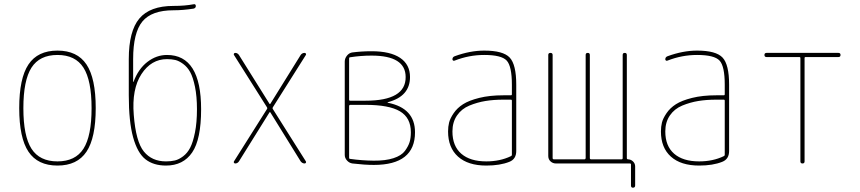

<svg xmlns="http://www.w3.org/2000/svg" viewBox="-20 -768 4040 902"><path d="M372.1 -450.2Q334 -509.8 250 -509.8Q166 -509.8 127.9 -450.2Q89.8 -390.6 89.8 -259.8Q89.8 -128.9 127.9 -69.3Q166 -9.8 250 -9.8Q334 -9.8 372.1 -69.3Q410.2 -128.9 410.2 -259.8Q410.2 -390.6 372.1 -450.2ZM386.2 -55.2Q342.8 9.8 250 9.8Q157.2 9.8 113.8 -55.2Q70.3 -120.1 70.3 -260.3Q70.3 -400.4 113.8 -465.3Q157.2 -530.3 250 -530.3Q342.8 -530.3 386.2 -465.3Q429.7 -400.4 429.7 -260.3Q429.7 -120.1 386.2 -55.2Z M764.6 -490.2Q690.4 -490.2 644.5 -419.9Q598.6 -349.6 608.4 -228.5Q618.2 -102.5 655.8 -56.2Q693.4 -9.8 759.8 -9.8Q783.2 -9.8 801.8 -14.2Q820.3 -18.6 840.3 -33.7Q860.4 -48.8 873.5 -74.2Q886.7 -99.6 896 -146Q905.3 -192.4 905.3 -254.9Q905.3 -315.4 896 -360.4Q886.7 -405.3 873.5 -429.2Q860.4 -453.1 840.3 -467.8Q820.3 -482.4 803.2 -486.3Q786.1 -490.2 764.6 -490.2ZM759.8 9.8Q701.2 9.8 663.6 -19.5Q626 -48.8 605.5 -122.6Q585 -196.3 585 -320.3V-490.2Q585 -622.1 634.8 -681.2Q684.6 -740.2 794.9 -740.2Q848.6 -740.2 889.6 -748Q899.4 -750 899.9 -740.2Q900.4 -730.5 889.6 -727.5Q839.8 -719.7 794.9 -719.7Q692.4 -719.7 648.9 -667Q605.5 -614.3 605.5 -490.2V-383.8Q605.5 -382.8 606.4 -382.8Q607.4 -382.8 607.4 -383.8Q629.9 -444.3 672.4 -477.1Q714.8 -509.8 764.6 -509.8Q924.8 -509.8 924.8 -254.9Q924.8 -113.3 882.8 -51.8Q840.8 9.8 759.8 9.8Z M1079.1 -9.8 1234.4 -255.9Q1237.3 -259.8 1234.4 -263.7L1079.1 -509.8Q1077.1 -512.7 1079.1 -516.1Q1081.1 -519.5 1085 -519.5Q1095.7 -519.5 1102.5 -509.8L1246.1 -280.3Q1246.1 -279.3 1248 -279.3Q1250 -279.3 1250 -280.3L1392.6 -509.8Q1399.4 -519.5 1411.1 -519.5Q1415 -519.5 1417 -516.1Q1418.9 -512.7 1417 -509.8L1261.7 -263.7Q1258.8 -259.8 1261.7 -255.9L1417 -9.8Q1418.9 -6.8 1417 -3.4Q1415 0 1411.1 0Q1400.4 0 1392.6 -9.8L1250 -240.2Q1250 -241.2 1248 -241.2Q1246.1 -241.2 1246.1 -240.2L1102.5 -9.8Q1095.7 0 1085 0Q1081.1 0 1079.1 -3.4Q1077.1 -6.8 1079.1 -9.8Z M1620.1 -269.5V-27.3Q1620.1 -21.5 1625 -21.5Q1680.7 -13.7 1735.8 -13.2Q1791 -12.7 1828.6 -24.9Q1866.2 -37.1 1882.3 -59.1Q1898.4 -81.1 1904.3 -100.6Q1910.2 -120.1 1910.2 -146.5Q1910.2 -214.8 1858.9 -245.1Q1807.6 -275.4 1697.3 -275.4H1625Q1620.1 -274.4 1620.1 -269.5ZM1620.1 -493.2V-299.8Q1620.1 -294.9 1625 -294.9H1697.3Q1886.7 -294.9 1885.7 -406.2Q1885.7 -506.8 1725.6 -506.8Q1675.8 -506.8 1625 -499Q1620.1 -499 1620.1 -493.2ZM1635.7 0Q1621.1 -2 1610.4 -13.7Q1599.6 -25.4 1599.6 -40V-478.5Q1599.6 -493.2 1609.4 -505.9Q1619.1 -518.6 1633.8 -521.5Q1678.7 -527.3 1725.6 -527.3Q1813.5 -527.3 1859.9 -496.1Q1906.2 -464.8 1906.2 -406.2Q1906.2 -315.4 1802.7 -288.1Q1800.8 -288.1 1800.8 -286.1Q1800.8 -285.2 1802.7 -285.2Q1929.7 -259.8 1929.7 -146.5Q1929.7 6.8 1736.3 6.8Q1693.4 6.8 1635.7 0Z M2384.8 -41V-294.9Q2384.8 -299.8 2379.9 -299.8H2344.7Q2298.8 -299.8 2260.3 -293.5Q2221.7 -287.1 2185.1 -272Q2148.4 -256.8 2127 -225.6Q2105.5 -194.3 2105.5 -150.4Q2105.5 -82 2147 -45.9Q2188.5 -9.8 2264.6 -9.8Q2329.1 -9.8 2379.9 -34.2Q2384.8 -36.1 2384.8 -41ZM2379.9 -320.3Q2384.8 -320.3 2384.8 -325.2V-370.1Q2384.8 -457 2360.4 -483.4Q2335.9 -509.8 2254.9 -509.8Q2183.6 -509.8 2116.2 -483.4Q2112.3 -481.4 2108.9 -483.4Q2105.5 -485.4 2105.5 -489.3Q2105.5 -500 2116.2 -503.9Q2188.5 -530.3 2254.9 -530.3Q2343.8 -530.3 2374.5 -497.6Q2405.3 -464.8 2405.3 -370.1V-58.6Q2405.3 -20.5 2373 -7.8Q2329.1 9.8 2264.6 9.8Q2178.7 9.8 2131.8 -32.2Q2085 -74.2 2085 -150.4Q2085 -172.9 2089.8 -192.4Q2094.7 -211.9 2111.3 -236.3Q2127.9 -260.7 2155.3 -278.3Q2182.6 -295.9 2231.4 -308.1Q2280.3 -320.3 2344.7 -320.3Z M2591.8 0Q2577.1 0 2566.4 -9.8Q2555.7 -19.5 2555.7 -35.2V-509.8Q2555.7 -519.5 2565.9 -519.5Q2576.2 -519.5 2576.2 -509.8V-25.4Q2576.2 -20.5 2581.1 -19.5H2725.6Q2730.5 -19.5 2731.4 -25.4V-509.8Q2731.4 -519.5 2741.2 -519.5Q2751 -519.5 2751 -509.8V-25.4Q2751 -20.5 2755.9 -19.5H2900.4Q2905.3 -19.5 2905.3 -25.4V-509.8Q2905.3 -519.5 2915 -519.5Q2924.8 -519.5 2924.8 -509.8V-25.4Q2924.8 -20.5 2929.7 -19.5Q2943.4 -19.5 2953.6 -9.8Q2963.9 0 2963.9 13.7V103.5Q2963.9 113.3 2954.1 113.8Q2944.3 114.3 2944.3 103.5V4.9Q2944.3 0 2939.5 0Z M3384.8 -41V-294.9Q3384.8 -299.8 3379.9 -299.8H3344.7Q3298.8 -299.8 3260.3 -293.5Q3221.7 -287.1 3185.1 -272Q3148.4 -256.8 3127 -225.6Q3105.5 -194.3 3105.5 -150.4Q3105.5 -82 3147 -45.9Q3188.5 -9.8 3264.6 -9.8Q3329.1 -9.8 3379.9 -34.2Q3384.8 -36.1 3384.8 -41ZM3379.9 -320.3Q3384.8 -320.3 3384.8 -325.2V-370.1Q3384.8 -457 3360.4 -483.4Q3335.9 -509.8 3254.9 -509.8Q3183.6 -509.8 3116.2 -483.4Q3112.3 -481.4 3108.9 -483.4Q3105.5 -485.4 3105.5 -489.3Q3105.5 -500 3116.2 -503.9Q3188.5 -530.3 3254.9 -530.3Q3343.8 -530.3 3374.5 -497.6Q3405.3 -464.8 3405.3 -370.1V-58.6Q3405.3 -20.5 3373 -7.8Q3329.1 9.8 3264.6 9.8Q3178.7 9.8 3131.8 -32.2Q3085 -74.2 3085 -150.4Q3085 -172.9 3089.8 -192.4Q3094.7 -211.9 3111.3 -236.3Q3127.9 -260.7 3155.3 -278.3Q3182.6 -295.9 3231.4 -308.1Q3280.3 -320.3 3344.7 -320.3Z M3581.1 -500Q3571.3 -500 3571.3 -509.8Q3571.3 -519.5 3581.1 -519.5H3918.9Q3928.7 -519.5 3928.7 -509.8Q3928.7 -500 3918.9 -500H3764.6Q3759.8 -500 3759.8 -495.1V-9.8Q3759.8 0 3750 0Q3740.2 0 3740.2 -9.8V-495.1Q3740.2 -500 3735.4 -500Z"/></svg>

Font: Rounded-X Mgen+ 1mn thin
Style: Regular
Weight: 100
Designer: [Source Han Sans]
Ryoko NISHIZUKA  (kana & ideographs); Paul D. Hunt (Latin, Greek & Cyrillic); Wenlong ZHANG  (bopomofo
Version: Version 1.059.20150602